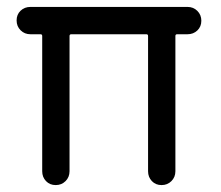

<svg xmlns="http://www.w3.org/2000/svg" viewBox="-20 -535 639 555"><path d="M102 -40V-431Q102 -436 97 -436H68Q51 -436 39.5 -447.5Q28 -459 28 -476Q28 -493 39.5 -504Q51 -515 68 -515H522Q539 -515 550.5 -503.5Q562 -492 562 -475Q562 -458 550.5 -447Q539 -436 522 -436H492Q487 -436 487 -431V-40Q487 -23 475.5 -11.5Q464 0 447 0Q430 0 419 -11.5Q408 -23 408 -40V-431Q408 -436 403 -436H186Q181 -436 181 -431V-40Q181 -23 169.5 -11.5Q158 0 141 0Q124 0 113 -11.5Q102 -23 102 -40Z"/></svg>

Font: Quicksand Medium
Style: Regular
Weight: 500
Designer: Andrew Paglinawan
Foundry: Andrew Paglinawan
Version: Version 3.000